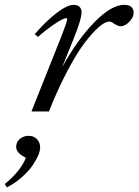

<svg xmlns="http://www.w3.org/2000/svg" viewBox="-103 -465 578 801"><path d="M28.3 0 149.4 -304.2Q177.2 -374.5 177.2 -385.3Q177.2 -389.2 172.9 -389.2Q167 -389.2 152.8 -382.1Q138.7 -375 112.1 -356.2Q85.4 -337.4 55.2 -311L42 -322.8Q86.4 -374.5 131.6 -409.7Q176.8 -444.8 204.6 -444.8Q220.2 -444.8 228.8 -436.5Q237.3 -428.2 237.3 -413.1Q237.3 -385.3 203.6 -301.8L156.2 -184.6Q221.7 -302.2 292 -373.5Q362.3 -444.8 415 -444.8Q454.6 -444.8 454.6 -410.6Q454.6 -393.6 436.8 -374.5Q418.9 -355.5 400.4 -355.5Q388.2 -355.5 371.6 -367.2Q360.8 -375 352.5 -375Q335.9 -375 309.6 -352.3Q283.2 -329.6 250.2 -286.4Q217.3 -243.2 177.7 -168.2Q138.2 -93.3 101.1 0ZM-74.7 316.4 -83 302.7Q-15.6 247.1 4.9 192.9Q-35.6 173.8 -35.6 147.5Q-35.6 127.9 -20.3 114.7Q-4.9 101.6 16.6 101.6Q38.1 101.6 51.3 115.7Q64.5 129.9 64.5 149.4Q64.5 177.2 35.6 221.2Q17.1 249 -14.2 276.1Q-45.4 303.2 -74.7 316.4Z"/></svg>

Font: Elstob
Style: Italic
Weight: 400
Italic angle: -20°
Designer: Peter S. Baker
Version: Version 1.015